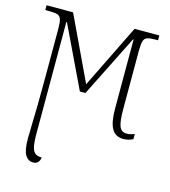

<svg xmlns="http://www.w3.org/2000/svg" viewBox="-114 -627 848 959"><g transform="rotate(15 309.5 -148.0)"><path d="M145 240Q120 240 105 216Q90 192 90 131Q90 100 91.5 58Q93 16 94 -45.5Q95 -107 95 -196V-438Q95 -471 90 -486.5Q85 -502 71.5 -506.5Q58 -511 31 -511H8V-536H145L301 -206L463 -536H591V-511H577Q550 -511 536 -506.5Q522 -502 517 -486Q512 -470 512 -436V-133Q512 -71 522 -45.5Q532 -20 560 -20Q572 -20 582.5 -23Q593 -26 600 -29V-2Q590 3 578 6.5Q566 10 550 10Q509 10 490.5 -23Q472 -56 472 -125V-483H469L309 -163H280L128 -481H125V96Q125 142 130.5 165Q136 188 148 196.5Q160 205 181 205Q180 219 171.5 229.5Q163 240 145 240Z"/></g></svg>

Font: Noto Serif Condensed ExtraLight
Style: Regular
Weight: 200
Width: 3
Designer: Monotype Design Team
Foundry: Monotype Imaging Inc.
Version: Version 2.013; ttfautohint (v1.8.4.7-5d5b)